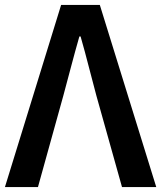

<svg xmlns="http://www.w3.org/2000/svg" viewBox="-24 -759 654 779"><path d="M-4 0 224 -739H381L610 0H471L367 -371Q350 -434 335.5 -491Q321 -548 303 -611H298Q280 -548 265 -491Q250 -434 233 -371L130 0Z"/></svg>

Font: Noto Sans SC SemiBold
Style: Regular
Weight: 600
Designer: Ryoko NISHIZUKA 西塚涼子 (kana, bopomofo & ideographs); Paul D. Hunt (Latin, Greek & Cyrillic); Sandoll Communications 산돌커뮤니
Foundry: Adobe
Version: Version 2.004-H2;hotconv 1.0.118;makeotfexe 2.5.65603